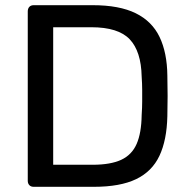

<svg xmlns="http://www.w3.org/2000/svg" viewBox="-20 -720 729 740"><path d="M110 0Q99 0 93 -6.5Q87 -13 87 -23V-676Q87 -687 93 -693.5Q99 -700 110 -700H337Q440 -700 503 -669Q566 -638 595 -577.5Q624 -517 625 -429Q626 -384 626 -350Q626 -316 625 -272Q623 -180 594.5 -119.5Q566 -59 504.5 -29.5Q443 0 342 0ZM185 -85H337Q406 -85 447 -104Q488 -123 506.5 -165Q525 -207 526 -276Q528 -306 528 -328.5Q528 -351 528 -373.5Q528 -396 526 -425Q524 -522 480 -568.5Q436 -615 332 -615H185Z"/></svg>

Font: Rubik Light
Style: Regular
Weight: 400
Version: Version 2.101